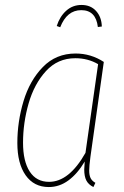

<svg xmlns="http://www.w3.org/2000/svg" viewBox="-20 -745 500 775"><path d="M399 -495 345 -112Q340 -74 340 -57Q340 -38 345.5 -26.5Q351 -15 365 -7L357 10Q337 0 328.5 -16.5Q320 -33 320 -61Q320 -69 322 -93Q293 -44 256.5 -17Q220 10 177 10Q117 10 83.5 -37.5Q50 -85 50 -168Q50 -254 75 -337Q100 -420 153 -474.5Q206 -529 285 -529Q347 -529 399 -495ZM73 -169Q73 -94 100 -52.5Q127 -11 178 -11Q259 -11 325 -128L376 -486Q335 -510 284 -510Q213 -510 165.5 -458Q118 -406 95.5 -327.5Q73 -249 73 -169ZM209 -640Q221 -678 247 -701.5Q273 -725 309 -725Q346 -725 368 -700.5Q390 -676 391 -638L375 -636Q367 -704 308 -704Q250 -704 223 -635Z"/></svg>

Font: Fira Sans Extra Condensed Thin
Style: Italic
Weight: 250
Width: 3
Italic angle: -8°
Designer: Carrois Corporate & Edenspiekermann AG
Foundry: Carrois Corporate GbR & Edenspiekermann AG
Version: Version 4.203